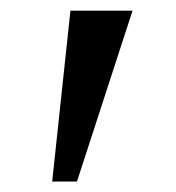

<svg xmlns="http://www.w3.org/2000/svg" viewBox="-20 -846 338 368"><path d="M234 -825.5 127.5 -498H80L115 -825.5Z"/></svg>

Font: Merriweather 36pt
Style: Regular
Weight: 400
Designer: Eben Sorkin
Foundry: Eben Sorkin
Version: Version 2.100